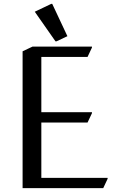

<svg xmlns="http://www.w3.org/2000/svg" viewBox="-20 -980 605 1000"><path d="M97.7 0V-712.9L149.4 -737.3H459V-732.4L436 -683.6H195.3V-395.5H459V-390.6L436 -341.8H195.3V-53.7H540.5V-48.8L517.6 0ZM247.1 -960H252L331.1 -791.5L273.9 -764.6H269L161.1 -918.9Z"/></svg>

Font: Nova Slim
Style: Book
Weight: 400
Version: Version 2.000